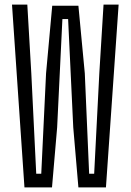

<svg xmlns="http://www.w3.org/2000/svg" viewBox="-20 -820 572 840"><path d="M87 0 32.5 -800H99.5L117 -499L138.5 -60H160.5L181.5 -499L208.5 -795H323L351 -499L370 -60H392L414.5 -499L433 -800H499L443.5 0H323L300.5 -262.5L278 -736.5H253L230 -262.5L207.5 0Z"/></svg>

Font: Big Shoulders Display Thin
Style: Regular
Weight: 400
Version: Version 2.002